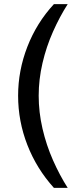

<svg xmlns="http://www.w3.org/2000/svg" viewBox="-20 -756 396 933"><path d="M242 157Q158 64 113 -51.5Q68 -167 68 -291Q68 -413 113 -529Q158 -645 242 -736H309Q270 -675 237.5 -602Q205 -529 186.5 -449.5Q168 -370 168 -291Q168 -211 186.5 -131Q205 -51 237.5 22.5Q270 96 309 157Z"/></svg>

Font: Archivo SemiBold Medium
Style: Regular
Weight: 500
Version: Version 2.001